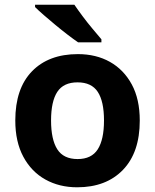

<svg xmlns="http://www.w3.org/2000/svg" viewBox="-20 -786 659 816"><path d="M574 -273.7Q574 -138 502.5 -64Q431 10 308 10Q232.1 10 172.8 -23.1Q113.4 -56.2 79.2 -119.8Q45 -183.4 45 -274Q45 -410 116 -483Q187 -556 311 -556Q388.4 -556 447.2 -523Q506 -490 540 -427.3Q574 -364.5 574 -273.7ZM197 -274Q197 -193 223.5 -151.5Q250 -110 309.9 -110Q369 -110 395.5 -151.5Q422 -193 422 -274Q422 -355 395.5 -395.5Q369 -436 309.5 -436Q250 -436 223.5 -395.5Q197 -355 197 -274ZM296 -766Q311 -744 331.5 -716.5Q352 -689 373.5 -663.5Q395 -638 411 -619V-606H312Q293 -619 267.5 -638.5Q242 -658 215.5 -680Q189 -702 166 -722Q143 -742 129 -756V-766Z"/></svg>

Font: Noto Sans Tai Tham
Style: Regular
Weight: 400
Designer: Monotype Design Team 2013. Revised by David WIlliams 2020
Foundry: Monotype Imaging Inc.
Version: Version 2.002